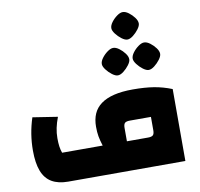

<svg xmlns="http://www.w3.org/2000/svg" viewBox="-99 -1065 1221 1170"><g transform="rotate(-10 512.0 -480.0)"><path d="M229 0Q168 0 128 -23.5Q88 -47 69 -96.5Q50 -146 50 -223Q50 -275 58 -325Q66 -375 82 -424L236 -400Q223 -366 216.5 -335Q210 -304 210 -272Q210 -243 213 -221Q216 -199 223 -180H474Q463 -215 458.5 -240.5Q454 -266 454 -300Q454 -345 469 -379.5Q484 -414 516 -437.5Q548 -461 597 -473Q646 -485 714 -485Q788 -485 843.5 -476Q899 -467 954 -445V0ZM624 -180H755Q777 -180 785.5 -188Q794 -196 794 -218V-301H663Q641 -301 632.5 -293Q624 -285 624 -263ZM640 -585Q625 -585 605 -600Q585 -615 570 -635Q555 -655 555 -670Q555 -687 569.5 -706.5Q584 -726 604 -740.5Q624 -755 640 -755Q657 -755 676.5 -740.5Q696 -726 710.5 -706.5Q725 -687 725 -670Q725 -655 710 -635Q695 -615 675.5 -600Q656 -585 640 -585ZM831 -585Q816 -585 796 -600Q776 -615 761 -635Q746 -655 746 -670Q746 -687 760.5 -706.5Q775 -726 795 -740.5Q815 -755 831 -755Q848 -755 867.5 -740.5Q887 -726 901.5 -706.5Q916 -687 916 -670Q916 -655 901 -635Q886 -615 866.5 -600Q847 -585 831 -585ZM735 -790Q720 -790 700 -805Q680 -820 665 -840Q650 -860 650 -875Q650 -892 664.5 -911.5Q679 -931 699 -945.5Q719 -960 735 -960Q752 -960 771.5 -945.5Q791 -931 805.5 -911.5Q820 -892 820 -875Q820 -860 805 -840Q790 -820 770.5 -805Q751 -790 735 -790Z"/></g></svg>

Font: Changa ExtraBold
Style: Regular
Weight: 800
Designer: Eduardo Rodriguez Tunni
Foundry: Eduardo Rodriguez Tunni
Version: Version 3.002; ttfautohint (v1.8.2)